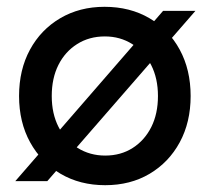

<svg xmlns="http://www.w3.org/2000/svg" viewBox="-20 -532 619 564"><path d="M25 0 459 -500H554L119 0ZM289 12Q215 12 158 -21.5Q101 -55 68.5 -114Q36 -173 36 -250Q36 -327 68 -386Q100 -445 157 -478.5Q214 -512 287 -512Q362 -512 419 -478.5Q476 -445 508 -386Q540 -327 540 -250Q540 -173 508 -114Q476 -55 419.5 -21.5Q363 12 289 12ZM289 -75Q335 -75 370 -97.5Q405 -120 424.5 -159Q444 -198 444 -250Q444 -302 424 -341Q404 -380 368.5 -402.5Q333 -425 288 -425Q242 -425 206.5 -402.5Q171 -380 151.5 -341Q132 -302 132 -250Q132 -198 152 -159Q172 -120 208 -97.5Q244 -75 289 -75Z"/></svg>

Font: Figtree Light Medium
Style: Regular
Weight: 500
Version: Version 2.001;gftools[0.9.30]